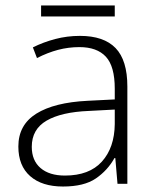

<svg xmlns="http://www.w3.org/2000/svg" viewBox="-20 -671 568 701"><path d="M272 -540Q359 -540 402 -495.5Q445 -451 445 -355V0H409L401 -94H398Q373 -49 330 -19.5Q287 10 210 10Q133 10 90 -28Q47 -66 47 -136Q47 -215 112.5 -256Q178 -297 300 -303L399 -308V-347Q399 -429 366.5 -464Q334 -499 270 -499Q230 -499 192 -489Q154 -479 115 -459L100 -498Q138 -517 181.5 -528.5Q225 -540 272 -540ZM305 -266Q204 -262 150 -230.5Q96 -199 96 -135Q96 -85 128 -57.5Q160 -30 217 -30Q306 -30 352 -81Q398 -132 399 -218V-271ZM399 -651V-611H130V-651Z"/></svg>

Font: Noto Kufi Arabic ExtraLight
Style: Regular
Weight: 200
Designer: Monotype Design Team, David Williams, Khaled Hosny
Foundry: Google LLC
Version: Version 2.109; ttfautohint (v1.8.4.7-5d5b)